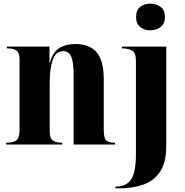

<svg xmlns="http://www.w3.org/2000/svg" viewBox="-20 -791 1014 1051"><path d="M803 -625Q770 -625 747.5 -643Q725 -661 725 -698Q725 -736 747.5 -753.5Q770 -771 803 -771Q835 -771 859 -753.5Q883 -736 883 -698Q883 -661 859 -643Q835 -625 803 -625ZM612 240V230H618Q670 230 697 192.5Q724 155 724 53V-460Q724 -503 702.5 -514.5Q681 -526 651 -526H647V-536H890V8Q890 98 856.5 148.5Q823 199 765 219.5Q707 240 632 240ZM14 0V-10H21Q51 -10 69 -22.5Q87 -35 87 -77V-463Q87 -502 70 -514Q53 -526 24 -526H18V-536H251V-446H253Q266 -501 301.5 -525.5Q337 -550 393 -550Q470 -550 509 -504.5Q548 -459 548 -358V-80Q548 -36 561 -23Q574 -10 606 -10H610V0H383V-380Q383 -449 370.5 -480Q358 -511 326 -511Q286 -511 269 -463.5Q252 -416 252 -341V-75Q252 -35 268.5 -22.5Q285 -10 314 -10H320V0Z"/></svg>

Font: Noto Serif Display SemiCondensed ExtraBold
Style: Regular
Weight: 800
Width: 4
Designer: Monotype Design Team
Foundry: Monotype Imaging Inc.
Version: Version 2.009